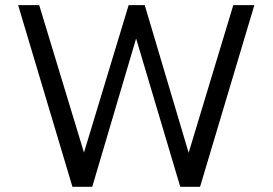

<svg xmlns="http://www.w3.org/2000/svg" viewBox="-20 -719 1049 739"><path d="M258.8 0 49.8 -699.2H130.9L303.2 -131.8L475.1 -699.2H537.1L706.1 -130.9L877.9 -699.2H959L750 0H673.8L503.9 -570.8L335 0Z"/></svg>

Font: Prompt Light
Style: Regular
Weight: 300
Designer: Katatrad Team
Foundry: CadsonDemak
Version: Version 1.000;PS 001.000;hotconv 1.0.88;makeotf.lib2.5.64775